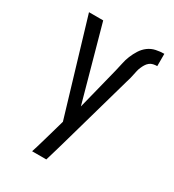

<svg xmlns="http://www.w3.org/2000/svg" viewBox="-180 -631 859 948"><g transform="rotate(30 250.0 -156.5)"><path d="M151 215Q161 185 169.5 154.5Q178 124 187 94L210 13L51 -520H132L249 -97L309 -336Q315 -359 319.5 -382Q324 -405 333 -427Q342 -449 355 -469.5Q368 -490 387 -504Q406 -518 429.5 -523Q453 -528 476 -528V-458Q465 -458 453.5 -455.5Q442 -453 433 -445.5Q424 -438 418 -428Q412 -418 407.5 -407.5Q403 -397 400.5 -385.5Q398 -374 395.5 -362.5Q393 -351 390.5 -340Q388 -329 384 -318L262 113Q254 139 247 164.5Q240 190 232 215Z"/></g></svg>

Font: HulyMono
Style: Regular
Weight: 400
Monospace: yes
Designer: Belleve Invis
Foundry: Belleve Invis
Version: Version 33.2.5; ttfautohint (v1.8.4)